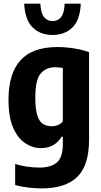

<svg xmlns="http://www.w3.org/2000/svg" viewBox="-20 -817 564 1067"><path d="M212.1 230Q178.6 230 138.7 225.5Q98.8 221 64.2 211.5V94.7Q98.9 104.6 132.7 109.4Q166.4 114.2 199.5 114.2Q264.1 114.2 296.7 85.2Q329.2 56.3 329.2 -16.3V-57H322Q305.8 -28.2 276.5 -11Q247.2 6.2 207.7 6.2Q162.1 6.2 120.8 -20.7Q79.5 -47.6 53.3 -106.8Q27.2 -165.9 27.2 -263.2Q27.2 -407.3 93.5 -481.5Q159.9 -555.7 300.5 -555.7Q329.3 -555.7 360.1 -552.3Q391 -549 420.5 -542.7Q450 -536.4 474.9 -527.2V-41.5Q474.9 103.4 408.7 166.7Q342.6 230 212.1 230ZM268.6 -115.3Q285.8 -115.3 302.3 -122.3Q318.9 -129.3 329.2 -142.7V-439Q320.6 -440.9 309.4 -442.1Q298.2 -443.4 287.8 -443.4Q235 -443.4 205.6 -407.7Q176.2 -372.1 176.2 -276.3Q176.2 -210.8 187.2 -176Q198.2 -141.1 218.9 -128.2Q239.7 -115.3 268.6 -115.3ZM272 -622.6Q204.9 -622.6 161.9 -664Q119 -705.4 114.4 -796.8H204.1Q207.1 -744.3 224.8 -722Q242.6 -699.7 272 -699.7Q301.8 -699.7 319.5 -722Q337.3 -744.3 339.3 -796.8H429Q424.9 -705.2 382.1 -663.9Q339.2 -622.6 272 -622.6Z"/></svg>

Font: Encode Sans Condensed Thin
Style: Regular
Weight: 100
Width: 3
Designer: Multiple Designers
Foundry: Impallari Type
Version: Version 3.002